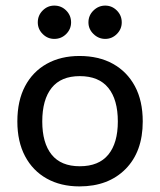

<svg xmlns="http://www.w3.org/2000/svg" viewBox="-20 -650 570 686"><path d="M264 -450Q333 -450 383.5 -422Q434 -394 462 -342Q490 -290 490 -216Q490 -108 428.5 -46Q367 16 264 16Q197 16 147 -12Q97 -40 69.5 -92Q42 -144 42 -216Q42 -290 69.5 -342Q97 -394 147 -422Q197 -450 264 -450ZM265 -378Q198 -378 164.5 -336Q131 -294 131 -216Q131 -139 164.5 -97.5Q198 -56 265 -56Q333 -56 367 -97.5Q401 -139 401 -216Q401 -294 367 -336Q333 -378 265 -378ZM356 -630Q380 -630 397.5 -612.5Q415 -595 415 -570Q415 -546 397.5 -528.5Q380 -511 356 -511Q332 -511 314 -528.5Q296 -546 296 -570Q296 -595 314 -612.5Q332 -630 356 -630ZM174 -630Q199 -630 216.5 -612.5Q234 -595 234 -570Q234 -546 216.5 -528.5Q199 -511 174 -511Q150 -511 132.5 -528.5Q115 -546 115 -570Q115 -595 132.5 -612.5Q150 -630 174 -630Z"/></svg>

Font: Podkova Medium
Style: Regular
Weight: 500
Designer: Ilya Yudin
Foundry: Cyreal (www.cyreal.org)
Version: Version 2.103